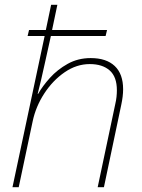

<svg xmlns="http://www.w3.org/2000/svg" viewBox="-20 -780 593 800"><path d="M32 0 166 -630H95L101 -655H171L193 -760H219L197 -655H426L420 -630H192Q178 -566 168 -521.5Q158 -477 151 -446Q144 -415 137 -389H139Q157 -421 188 -455.5Q219 -490 262 -514Q305 -538 358 -538Q423 -538 458 -505Q493 -472 493 -408Q493 -379 485 -342L413 0H387L460 -345Q464 -362 465.5 -376.5Q467 -391 467 -404Q467 -460 437 -486.5Q407 -513 354 -513Q299 -513 249.5 -479Q200 -445 164.5 -390.5Q129 -336 116 -274L58 0Z"/></svg>

Font: Noto Sans Thin
Style: Italic
Weight: 100
Italic angle: -12°
Designer: Monotype Design Team
Foundry: Monotype Imaging Inc.
Version: Version 2.013; ttfautohint (v1.8.4.7-5d5b)